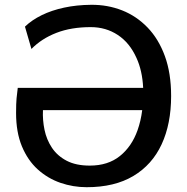

<svg xmlns="http://www.w3.org/2000/svg" viewBox="-20 -772 780 800"><path d="M341 8Q284.5 8 231.8 -10.2Q179 -28.5 137.2 -66.2Q95.5 -104 71.2 -162.5Q47 -221 47 -301Q47 -341.5 49 -362.2Q51 -383 54 -406H576.5Q573 -478 548.5 -531Q520.5 -593.5 471 -626.2Q421.5 -659 358 -659Q276.5 -659 214.8 -635Q153 -611 111 -568L84 -661Q112.5 -688.5 153.8 -708.8Q195 -729 247 -740.2Q299 -751.5 360 -752Q428.5 -752.5 488.8 -728.8Q549 -705 595 -657.2Q641 -609.5 667 -538.2Q693 -467 693 -372Q693 -256 653.5 -170.8Q614 -85.5 535.8 -38.8Q457.5 8 341 8ZM165.5 -231Q174 -190 196.5 -156.2Q219 -122.5 257.8 -102.2Q296.5 -82 354 -82Q430 -82 479.5 -121.8Q529 -161.5 553 -229Q567 -268.5 572.5 -313H159Q157 -272 165.5 -231Z"/></svg>

Font: Koeln Type Sans
Style: Regular
Weight: 400
Designer: Eben Sorkin
Foundry: Eben Sorkin
Version: Version 2.001